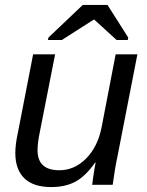

<svg xmlns="http://www.w3.org/2000/svg" viewBox="-20 -748 596 777"><path d="M114 -528H203L141 -213Q132 -170 132 -140Q132 -59 220 -59Q281 -59 328 -106Q375 -153 391 -232L448 -528H536L455 -113Q446 -73 436 0H353Q353 -2 358 -37Q363 -71 367 -90H365Q326 -35 285.5 -13Q245 9 187 9Q115 9 78.5 -26.5Q42 -62 42 -129Q42 -163 52 -209ZM415 -728 499 -596 497 -586H452L361 -669H360L230 -586H174L176 -596L315 -728Z"/></svg>

Font: Libra Sans
Style: Italic
Weight: 400
Italic angle: -12°
Foundry: Context Ltd
Version: Version 1.002